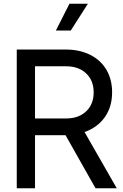

<svg xmlns="http://www.w3.org/2000/svg" viewBox="-20 -1011 660 1031"><path d="M70 -745H333Q407 -745 463.5 -717Q520 -689 551 -637Q582 -585 582 -515Q582 -437 542.5 -381.5Q503 -326 434 -302L607 0H493L332 -285H168V0H70ZM336 -375Q402 -375 442.5 -413Q483 -451 483 -515Q483 -579 442.5 -617Q402 -655 336 -655H168V-375ZM353 -991H452L360 -847H280Z"/></svg>

Font: BLUETTI 2.0 Normal
Style: Normal
Weight: 400
Designer: Stijn de Vries
Foundry: tokotype
Version: Version 2.005;October 31, 2023;FontCreator 14.0.0.2814 64-bi